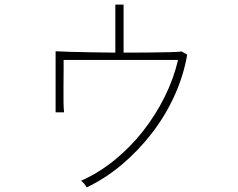

<svg xmlns="http://www.w3.org/2000/svg" viewBox="-20 -802 1040 839"><path d="M359 17Q355 10 348 1Q341 -8 334 -12Q411 -46 480 -102Q549 -158 604.5 -228.5Q660 -299 699.5 -378.5Q739 -458 758 -540H258Q258 -531 258 -520Q258 -509 258 -496Q258 -464 257.5 -427Q257 -390 257.5 -358Q258 -326 260 -311H223V-578Q245 -577 285.5 -575.5Q326 -574 378 -573.5Q430 -573 484 -572V-782H520V-572Q578 -572 630 -572.5Q682 -573 720.5 -574Q759 -575 774 -577L798 -563Q782 -471 742.5 -384Q703 -297 644.5 -221Q586 -145 514 -84Q442 -23 359 17Z"/></svg>

Font: Zen Kaku Gothic New Light
Style: Regular
Weight: 300
Designer: Yoshimichi Ohira
Foundry: Positype
Version: Version 1.002